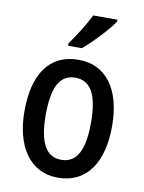

<svg xmlns="http://www.w3.org/2000/svg" viewBox="-87 -920 675 898"><g transform="rotate(10 251.0 -471.0)"><path d="M397 -850V-859H282C260 -814 226 -759 191 -711V-699H256C301 -736 371 -810 397 -850ZM459 -363C459 -545 378 -643 252 -643C113 -643 43 -539 43 -363C43 -195 118 -83 250 -83C390 -83 459 -196 459 -363ZM144 -363C144 -492 176 -558 251 -558C326 -558 359 -492 359 -363C359 -234 326 -168 251 -168C177 -168 144 -236 144 -363Z"/></g></svg>

Font: Noto Sans Kannada UI Condensed Medium
Style: Regular
Weight: 500
Width: 3
Designer: Jelle Bosma - Monotype Design Team
Foundry: Monotype Imaging Inc.
Version: Version 2.005